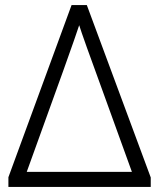

<svg xmlns="http://www.w3.org/2000/svg" viewBox="-20 -734 624 754"><path d="M13 -38 261 -714H321L572 -37V0H13ZM498 -59 392 -352Q302 -598 291 -635Q270 -569 85 -59Z"/></svg>

Font: OpenSansMMV
Style: Light
Weight: 300
Foundry: Ascender Corporation
Version: Version 4.001